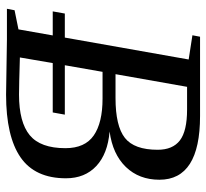

<svg xmlns="http://www.w3.org/2000/svg" viewBox="-44 -652 698 651"><g transform="rotate(90 305.5 -326.0)"><path d="M588.9 -517.1Q588.9 -448.2 545.7 -403.3Q502.4 -358.4 425.3 -348.1Q501 -341.8 542.5 -303Q584 -264.2 584 -200.2Q584 -95.2 512.9 -46.1Q441.9 2.9 300.3 2.9L113.3 0H9.3L14.2 -25.9L79.1 -39.1L99.6 -155.3H18.1L25.4 -196.3H106.9L181.2 -616.2L99.1 -628.9L104 -654.8H373Q588.9 -654.8 588.9 -517.1ZM300.3 -41Q394 -41 438 -77.4Q481.9 -113.8 481.9 -198.2Q481.9 -264.6 438.7 -294.4Q395.5 -324.2 314 -324.2H223.1L200.7 -196.3H368.2L360.8 -155.3H193.4L174.3 -43.9Q271 -41 300.3 -41ZM312 -368.2Q406.7 -368.2 447 -399.9Q487.3 -431.6 487.3 -511.2Q487.3 -562 455.6 -586.4Q423.8 -610.8 351.1 -610.8H273.9L231 -368.2Z"/></g></svg>

Font: Liberation Serif
Style: Italic
Weight: 400
Italic angle: -16.333°
Designer: Steve Matteson
Foundry: Ascender Corporation
Version: Version 2.1.5